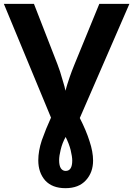

<svg xmlns="http://www.w3.org/2000/svg" viewBox="-20 -734 690 994"><path d="M318.8 240.2Q250.5 240.2 213.9 200.2Q178.2 159.2 178.2 96.2Q178.2 47.9 196.3 -7.3Q217.8 -67.9 244.1 -125L0 -713.9H155.8L276.9 -402.8Q280.3 -395 291 -363.3Q293 -356.4 298.3 -338.6Q303.7 -320.8 306.6 -311Q314.9 -285.6 318.8 -264.2Q326.7 -293.9 340.8 -335Q350.6 -363.8 366.2 -401.9L494.1 -713.9H649.9L393.1 -123Q426.3 -58.1 443.4 -3.4Q461.9 51.8 461.9 97.2Q461.9 158.7 424.8 199.2Q387.7 240.2 318.8 240.2ZM319.8 150.9Q354 150.9 354 97.2Q354 77.1 345.7 42.5Q337.4 9.8 319.8 -24.9Q302.2 6.3 293.9 42Q286.1 73.7 286.1 95.2Q286.1 124 295.4 137.7Q304.7 150.9 319.8 150.9Z"/></svg>

Font: Droid Sans Thai
Style: Bold
Weight: 700
Designer: Steve Matteson
Foundry: Ascender Corporation
Version: Version 1.00